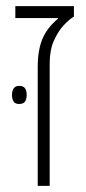

<svg xmlns="http://www.w3.org/2000/svg" viewBox="-20 -606 282 626"><path d="M103 0V-388Q103 -443 118.5 -479.5Q134 -516 169 -545V-547H30V-586H221V-552Q207 -544 188.5 -524.5Q170 -505 156 -474Q142 -443 142 -399V0ZM19 -297Q19 -309 24.5 -317.5Q30 -326 42 -326Q57 -326 62 -317.5Q67 -309 67 -297Q67 -284 62 -275.5Q57 -267 42 -267Q29 -267 24 -275.5Q19 -284 19 -297Z"/></svg>

Font: Noto Sans Hebrew SemiCondensed ExtraLight
Style: Regular
Weight: 200
Width: 4
Designer: Monotype Design Team
Foundry: Monotype Imaging Inc.
Version: Version 2.004; ttfautohint (v1.8.4.7-5d5b)